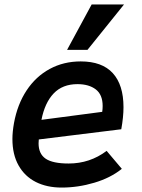

<svg xmlns="http://www.w3.org/2000/svg" viewBox="-20 -836 640 866"><path d="M36 -209Q36 -241 43 -280.5Q58.5 -365.5 100 -428.2Q141.5 -491 204.2 -525Q267 -559 344 -559Q440.5 -559 488.8 -506Q537 -453 537 -352.5Q537 -308.5 527 -253L155 -207Q154 -195 154 -189.5Q154 -142 186 -120.2Q218 -98.5 289.5 -98.5Q385.5 -98.5 461 -155.5L529.5 -74.5Q478.5 -33.5 405.2 -11.8Q332 10 258 10Q191.5 10 141.5 -15.2Q91.5 -40.5 63.8 -89.8Q36 -139 36 -209ZM443 -358Q443 -409 412 -432.8Q381 -456.5 329.5 -456.5Q262 -456.5 222 -414.5Q182 -372.5 167 -295.5L441 -331.5Q443 -344 443 -358ZM282.5 -611 393.5 -816H539.5L374.5 -611Z"/></svg>

Font: JuliaMono BoldItalic
Style: Regular
Weight: 700
Italic angle: -9°
Monospace: yes
Designer: cormullion
Foundry: corm
Version: Version 0.049; ttfautohint (v1.8.4)